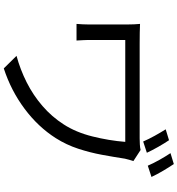

<svg xmlns="http://www.w3.org/2000/svg" viewBox="19 -918 961 1040"><g transform="rotate(90 500.0 -398.5)"><path d="M740 -833Q757 -808 776 -774.5Q795 -741 808 -713L747 -693Q734 -723 716 -755.5Q698 -788 681 -815ZM869 -859Q886 -834 905.5 -801Q925 -768 939 -738L878 -718Q864 -750 846 -782Q828 -814 810 -841ZM853 -640Q850 -633 846 -617.5Q842 -602 840 -594Q831 -535 819 -470Q807 -405 786 -341Q765 -277 729 -220Q668 -124 569.5 -50.5Q471 23 351 62L283 -7Q357 -27 426.5 -62Q496 -97 554.5 -147.5Q613 -198 654 -262Q697 -328 719.5 -418Q742 -508 749 -596Q735 -596 694.5 -596Q654 -596 597.5 -596Q541 -596 479 -596Q417 -596 359.5 -596Q302 -596 258.5 -596Q215 -596 197 -596Q197 -585 197 -557.5Q197 -530 197 -497Q197 -464 197 -436Q197 -408 197 -396Q197 -385 198 -368Q199 -351 200 -332H110Q113 -368 113 -396Q113 -408 113 -436Q113 -464 113 -498.5Q113 -533 113 -563.5Q113 -594 113 -610Q113 -645 110 -676Q130 -675 157 -674.5Q184 -674 216 -674Q225 -674 261.5 -674Q298 -674 351.5 -674Q405 -674 464.5 -674Q524 -674 579.5 -674Q635 -674 675.5 -674Q716 -674 730 -674Q746 -674 763 -675Q780 -676 793 -679Z"/></g></svg>

Font: Go Noto Kurrent-Regular
Style: Regular
Weight: 400
Designer: Monotype Design Team
Foundry: Monotype Imaging Inc.
Version: Version 2.012; ttfautohint (v1.8.4.7-5d5b)